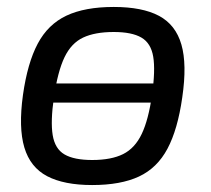

<svg xmlns="http://www.w3.org/2000/svg" viewBox="-20 -519 608 552"><path d="M87 -224V-279H472V-224ZM307 -499Q389 -499 437 -473.5Q485 -448 501.5 -391Q518 -334 504 -239Q491 -147 461.5 -91.5Q432 -36 379.5 -11.5Q327 13 245 13Q164 13 115.5 -12.5Q67 -38 50 -95Q33 -152 46 -246Q59 -338 88.5 -393.5Q118 -449 171 -474Q224 -499 307 -499ZM307 -427Q253 -427 219 -411Q185 -395 165.5 -354.5Q146 -314 135 -239Q125 -170 131.5 -130.5Q138 -91 165.5 -75Q193 -59 245 -59Q300 -59 334 -76Q368 -93 387.5 -134Q407 -175 417 -246Q427 -317 420.5 -356Q414 -395 386.5 -411Q359 -427 307 -427Z"/></svg>

Font: Exo 2
Style: Italic
Weight: 400
Italic angle: -8°
Designer: Natanael Gama
Foundry: Natanael Gama
Version: Version 2.010